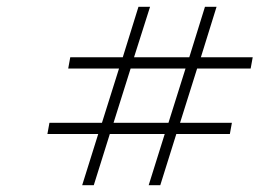

<svg xmlns="http://www.w3.org/2000/svg" viewBox="-20 -543 787 563"><path d="M221 0 268 -150H119L125 -183H279L329 -342H180L186 -375H340L386 -523H420L373 -375H535L581 -523H615L569 -375H721L715 -342H558L508 -183H660L654 -150H497L450 0H416L463 -150H302L255 0ZM313 -183H474L524 -342H363Z"/></svg>

Font: Tomorrow ExtraLight
Style: Italic
Weight: 275
Italic angle: -10°
Designer: Tony de Marco, Monica Rizzolli
Foundry: Just in Type
Version: Version 2.002